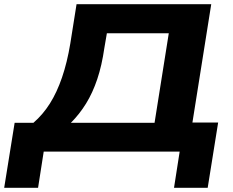

<svg xmlns="http://www.w3.org/2000/svg" viewBox="-64 -725 1113 918"><path d="M-44 173 6 -138H96Q141 -177 174.5 -230Q208 -283 232.5 -354.5Q257 -426 272 -516L302 -705H946L856 -139H979L929 173H768L795 0H145L118 173ZM275 -138H675L743 -566H447L435 -496Q423 -412 401 -346.5Q379 -281 347.5 -230Q316 -179 275 -138Z"/></svg>

Font: Nunito Sans 10pt Expanded ExtraBold
Style: Italic
Weight: 800
Width: 7
Italic angle: -9°
Designer: Vernon Adams
Foundry: Vernon Adams
Version: Version 3.101;gftools[0.9.27]